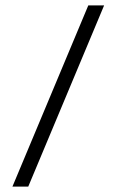

<svg xmlns="http://www.w3.org/2000/svg" viewBox="-20 -690 432 710"><path d="M26 0 306.5 -670H365L84.5 0Z"/></svg>

Font: Newsreader Text Medium
Style: Regular
Weight: 500
Designer: Hugues Gentile
Foundry: Production Type
Version: Version 1.001